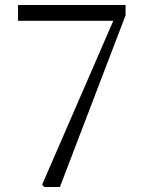

<svg xmlns="http://www.w3.org/2000/svg" viewBox="-20 -746 576 766"><path d="M219 0 481 -685V-726H52V-663H432L148 -9L157 0Z"/></svg>

Font: AllPunType Light
Style: Regular
Weight: 300
Version: 1.0